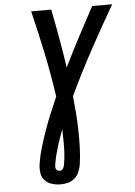

<svg xmlns="http://www.w3.org/2000/svg" viewBox="-61 -781 723 1032"><g transform="rotate(-5 300.0 -265.0)"><path d="M225 205Q200 205 177 198Q154 191 138.5 174Q123 157 120 132.5Q117 108 121 83Q128 39 141.5 -5.5Q155 -50 170.5 -93.5Q186 -137 204 -180.5Q222 -224 241 -267Q224 -386 199.5 -503Q175 -620 147 -735H255Q271 -656 285 -577Q299 -498 311 -418Q350 -498 391.5 -577Q433 -656 476 -735H584Q516 -618 452 -500Q388 -382 331 -261Q336 -215 339.5 -169Q343 -123 344 -76.5Q345 -30 343.5 17Q342 64 335 111Q331 130 323 149Q315 168 299 181.5Q283 195 263.5 200Q244 205 225 205ZM225 132Q231 132 236 129Q241 126 244 121Q247 116 248.5 111Q250 106 251 100Q259 53 259.5 5.5Q260 -42 258 -89Q241 -44 226.5 2.5Q212 49 204 96Q203 102 203 108.5Q203 115 205.5 120.5Q208 126 213.5 129Q219 132 225 132Z"/></g></svg>

Font: Iosevka Curly Slab SmBdEx
Style: Italic
Weight: 600
Width: 7
Italic angle: -9°
Monospace: yes
Designer: Belleve Invis
Foundry: Belleve Invis
Version: Version 11.1.0; ttfautohint (v1.8.3)